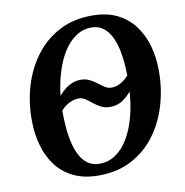

<svg xmlns="http://www.w3.org/2000/svg" viewBox="-84 -833 891 923"><g transform="rotate(-10 361.5 -371.5)"><path d="M325 10Q253.5 10 201.8 -15.2Q150 -40.5 117.2 -84.5Q84.5 -128.5 68.8 -185.8Q53 -243 53 -308Q52.5 -394 76.2 -473.8Q100 -553.5 147.2 -616.5Q194.5 -679.5 264 -716.2Q333.5 -753 424.5 -753Q496 -753 547.2 -727.8Q598.5 -702.5 631.2 -658.5Q664 -614.5 680 -557.8Q696 -501 696 -438Q696.5 -351 673 -270.5Q649.5 -190 602.8 -127Q556 -64 486.5 -27Q417 10 325 10ZM337.5 -45Q381.5 -45 416.8 -68.8Q452 -92.5 477.8 -135.2Q503.5 -178 519.5 -235.8Q535.5 -293.5 540 -362Q521.5 -338.5 495.5 -321.8Q469.5 -305 435 -305Q411 -305 391.8 -315Q372.5 -325 356.5 -338Q340.5 -351 325.5 -361.2Q310.5 -371.5 294.5 -371.5Q275.5 -371.5 258.8 -365.2Q242 -359 228.5 -349Q215 -339 205.5 -328Q205.5 -306.5 206.2 -286.5Q207 -266.5 208.5 -248.5Q212.5 -198.5 222.8 -160.5Q233 -122.5 249 -96.8Q265 -71 287.2 -58Q309.5 -45 337.5 -45ZM457.5 -395.5Q477 -395.5 493 -402.5Q509 -409.5 521.5 -419.8Q534 -430 542.5 -440Q542 -458 541.2 -474.8Q540.5 -491.5 539 -507Q534.5 -550.5 525 -585.8Q515.5 -621 499.8 -645.8Q484 -670.5 462.5 -683.8Q441 -697 412 -697Q371 -697 336.8 -674.2Q302.5 -651.5 276.5 -610.8Q250.5 -570 233.5 -515.8Q216.5 -461.5 209.5 -398.5Q222.5 -415 239 -428.5Q255.5 -442 275.5 -450.2Q295.5 -458.5 317.5 -458.5Q341.5 -458.5 360.5 -449Q379.5 -439.5 395.2 -427.2Q411 -415 425.8 -405.2Q440.5 -395.5 457.5 -395.5Z"/></g></svg>

Font: Merriweather 24pt
Style: Bold Italic
Weight: 700
Italic angle: -7.8°
Designer: Eben Sorkin
Foundry: Eben Sorkin
Version: Version 2.101